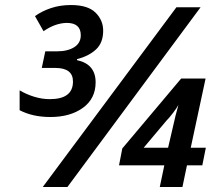

<svg xmlns="http://www.w3.org/2000/svg" viewBox="-20 -743 875 763"><path d="M180 -278Q259 -278 309.5 -314.5Q360 -351 360 -416Q360 -488 286 -504V-508Q333 -520 361.5 -546.5Q390 -573 390 -621Q390 -663 359.5 -693Q329 -723 262 -723Q219 -723 183 -711Q147 -699 119 -679L153 -619Q199 -651 245 -652Q301 -652 301 -603Q301 -572 275 -555.5Q249 -539 206 -539H160L146 -473H200Q270 -473 270 -419Q270 -349 178 -349Q147 -349 116 -358.5Q85 -368 58 -384V-305Q110 -278 180 -278ZM150 0 681 -714H777L248 0ZM615 0H705L723 -86H784L798 -156H738L797 -431H700L466 -153L453 -86H633ZM551 -156 641 -263Q652 -274 667 -293.5Q682 -313 689 -326Q682 -302 677.5 -283Q673 -264 668 -242L648 -156Z"/></svg>

Font: Noto Sans UI Medium
Style: Italic
Weight: 500
Italic angle: -12°
Designer: Monotype Design Team
Foundry: Monotype Imaging Inc.
Version: Version 1.901